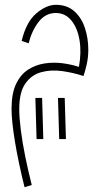

<svg xmlns="http://www.w3.org/2000/svg" viewBox="-20 -385 435 798"><path d="M82 393Q56 288 42 203Q28 118 28 67Q28 3 47 -36.5Q66 -76 97.5 -96Q129 -116 166.5 -121.5Q204 -127 241 -122Q278 -117 308 -107Q319 -167 310.5 -218Q302 -269 276.5 -300Q251 -331 212 -331Q169 -331 140.5 -294Q112 -257 99 -205L70 -215Q89 -294 131 -329.5Q173 -365 212 -365Q259 -365 289 -338Q319 -311 333 -268.5Q347 -226 347 -178Q347 -147 340.5 -118Q334 -89 327 -69Q285 -83 238.5 -89.5Q192 -96 151.5 -85Q111 -74 85.5 -38Q60 -2 60 68Q60 104 66.5 155.5Q73 207 85 266Q97 325 112 384ZM226 193 221 22H249L254 193ZM132 193 127 22H155L160 193Z"/></svg>

Font: Noto Sans Arabic ExtCond ExtLt
Style: Regular
Weight: 200
Width: 2
Designer: Monotype Design Team, Nadine Chahine, Nizar Qandah and Khaled Hosny
Foundry: Monotype Imaging Inc.
Version: Version 2.012; ttfautohint (v1.8.4.7-5d5b)